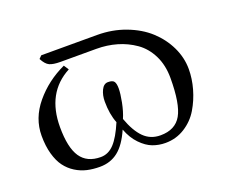

<svg xmlns="http://www.w3.org/2000/svg" viewBox="-87 -598 866 740"><g transform="rotate(-20 346.0 -228.5)"><path d="M580.1 -216.8Q580.1 -269.5 560.1 -309.8Q540 -350.1 506.6 -373.5Q473.1 -397 433.6 -408.4Q394 -419.9 350.1 -419.9H203.1Q173.3 -419.9 158.4 -426.8Q143.6 -433.6 130.9 -458L142.1 -469.2H371.1Q433.1 -469.2 487.3 -448.7Q541.5 -428.2 578.6 -394.3Q615.7 -360.4 637 -316.2Q658.2 -272 658.2 -225.1Q658.2 -185.5 646.7 -145Q635.3 -104.5 614 -68.8Q592.8 -33.2 556.9 -10.5Q521 12.2 477.1 12.2Q449.7 12.2 425 2.9Q400.4 -6.3 376.7 -30.8Q353 -55.2 338.9 -92.8Q314.5 -37.1 283 -12.5Q251.5 12.2 208 12.2Q179.7 12.2 155.5 6.6Q131.3 1 109.1 -12.9Q86.9 -26.9 71.3 -47.9Q55.7 -68.8 46.4 -101.8Q37.1 -134.8 37.1 -176.8Q37.1 -248.5 86.7 -308.1Q136.2 -367.7 210 -401.9L223.1 -381.8Q115.2 -324.7 115.2 -184.1Q115.2 -100.1 141.6 -61Q168 -22 224.1 -22Q255.4 -22 279.3 -47.6Q303.2 -73.2 326.2 -127.9Q311 -166 311 -217.8Q311 -243.7 320.8 -263.9Q330.6 -284.2 348.1 -284.2Q367.2 -284.2 373 -275.6Q378.9 -267.1 378.9 -247.1Q378.9 -226.6 372.1 -191.7Q365.2 -156.7 354 -130.9Q373.5 -76.7 400.9 -49.3Q428.2 -22 469.2 -22Q529.8 -22 554.9 -66.2Q580.1 -110.4 580.1 -216.8Z"/></g></svg>

Font: Linux Biolinum G
Style: Regular
Weight: 400
Designer: Philipp H. Poll
Foundry: Philipp H. Poll
Version: Version 1.1.0 ; ttfautohint (v1.6)